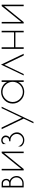

<svg xmlns="http://www.w3.org/2000/svg" viewBox="1588 -2092 703 3920"><g transform="rotate(-90 1940.0 -131.5)"><path d="M75 -450H159Q198 -450 223.5 -423.5Q249 -397 249 -353Q249 -309 212 -285Q252 -273 279.5 -233Q307 -193 307 -140Q307 -87 264 -43.5Q221 0 159 0H75ZM161 -268H107V-27H161Q209 -27 243.5 -62.5Q278 -98 278 -148Q278 -198 243.5 -233Q209 -268 161 -268ZM160 -423H107V-295H162Q186 -295 204 -313.5Q222 -332 222 -357.5Q222 -383 203 -403Q184 -423 160 -423Z M805 -449V0H774V-399L450 0H422V-449H453V-50L776 -449Z M1089 -287Q1134 -275 1166 -232.5Q1198 -190 1198 -134Q1198 -78 1151.5 -32.5Q1105 13 1041 13Q956 13 910 -55V-115Q925 -70 959 -42Q993 -14 1042 -14Q1091 -14 1128.5 -52Q1166 -90 1166 -141.5Q1166 -193 1128.5 -231.5Q1091 -270 1041 -270H1017V-297H1037Q1064 -297 1083 -317Q1102 -337 1102 -364Q1102 -391 1083 -411Q1064 -431 1037 -431Q981 -431 959 -360V-423Q991 -458 1034 -458Q1077 -458 1105.5 -430.5Q1134 -403 1134 -370.5Q1134 -338 1120.5 -317Q1107 -296 1089 -287Z M1721 -450 1412 200H1383L1478 -1L1263 -450H1297L1495 -37L1692 -450Z M2260 -450V0H2228V-112Q2200 -55 2144 -22Q2088 11 2024 11Q1926 11 1856 -58.5Q1786 -128 1786 -225Q1786 -322 1856 -391.5Q1926 -461 2024 -461Q2088 -461 2146.5 -427Q2205 -393 2228 -337V-450ZM1818 -224Q1818 -140 1879.5 -78.5Q1941 -17 2025.5 -17Q2110 -17 2170 -78.5Q2230 -140 2230 -224.5Q2230 -309 2169.5 -371Q2109 -433 2025 -433Q1941 -433 1879.5 -370.5Q1818 -308 1818 -224Z M2389 0H2360L2581 -463L2803 0H2768L2578 -395Z M3240 -450H3272V0H3240V-169H2935V0H2903V-450H2935V-197H3240Z M3805 -449V0H3774V-399L3450 0H3422V-449H3453V-50L3776 -449Z"/></g></svg>

Font: Poiret One
Style: Regular
Weight: 400
Designer: Denis Masharov
Foundry: Denis Masharov
Version: Version 1.001